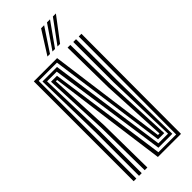

<svg xmlns="http://www.w3.org/2000/svg" viewBox="-307 -1036 1088 1088"><g transform="rotate(-45 237.5 -492.0)"><path d="M46.5 0V-800H233.2L276.8 -475.5L329 -87.8H341.5L321.5 -477L317.2 -800H338.8L343.2 -477L361.8 -70.2H312.2L214.5 -782.5H68V0ZM89.8 0V-343L80.8 -765H197.2L297.5 -52.8H374.8L362.8 -477L362.5 -800H384.8L385 -477L391.5 -35H280L177.5 -747.2H99.8L111.2 -343V0ZM135 0 131 -343 114 -729.8H161.8L261.8 -17H404.2L406.5 -800H428L426 0H240.8L194.2 -344L145.5 -712.2H135L152.5 -343L156.5 0ZM200.8 -845 288.5 -983.8H312.8L221.2 -845ZM281.2 -845 383 -983.8H407.2L302 -845ZM241 -845 335.8 -983.8H360L261.5 -845Z"/></g></svg>

Font: Big Shoulders Inline Display Thin
Style: Bold
Weight: 700
Version: Version 2.002